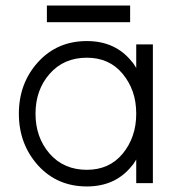

<svg xmlns="http://www.w3.org/2000/svg" viewBox="-20 -660 648 692"><path d="M149 -580H449V-640H149ZM471 -500V-415Q467 -421 463.5 -427Q460 -433 455 -438Q396 -512 293 -512Q186 -512 117 -436Q48 -360 48 -250Q48 -141 117 -64Q186 12 293 12Q396 12 455 -62Q460 -67 463.5 -73Q467 -79 471 -85V0H531V-500ZM293 -452Q374 -452 422 -394Q446 -365 458.5 -329.5Q471 -294 471 -250Q471 -207 458.5 -171Q446 -135 422 -106Q374 -48 293 -48Q210 -48 159 -106Q108 -165 108 -250Q108 -336 159 -394Q210 -452 293 -452Z"/></svg>

Font: Unageo Variable
Style: Regular
Weight: 300
Designer: Richard Sepsi
Foundry: Richard Sepsi
Version: Version 2.200